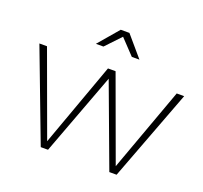

<svg xmlns="http://www.w3.org/2000/svg" viewBox="-127 -884 1087 1030"><g transform="rotate(20 417.0 -369.0)"><path d="M638 0H596.5L422 -469.5L246.5 0H205L8 -520H51.5L226.5 -41.5L399.5 -520H443L618 -41.5L792 -520H834.5ZM542 -622H498.5L417.5 -707.5L336.5 -622H293.5L393 -738.5H442.5Z"/></g></svg>

Font: Argentum Novus ExtraLight
Style: Regular
Weight: 250
Designer: Julieta Ulanovsky (font) & Cristiano Sobral (main changes)
Foundry: Julieta Ulanovsky (font) & Cristiano Sobral (main changes)
Version: Version 3.00;November 27, 2020;FontCreator 13.0.0.2655 64-bi